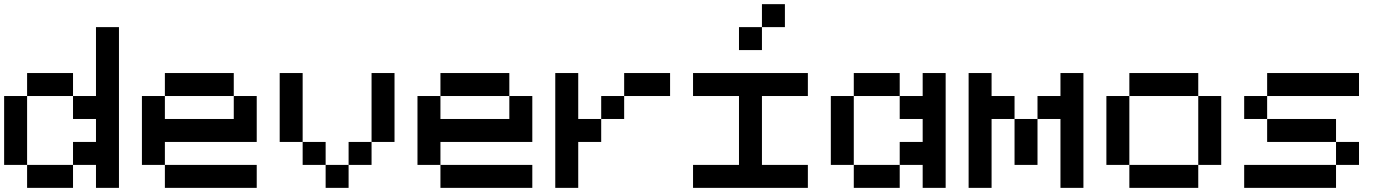

<svg xmlns="http://www.w3.org/2000/svg" viewBox="-20 -909 6707 929"><path d="M111.1 -111.1H0V-444.4H111.1ZM444.4 -333.3H333.3V-444.4H444.4V-777.8H555.6V0H444.4V-111.1H333.3V-222.2H444.4ZM333.3 0H111.1V-111.1H333.3ZM333.3 -444.4H111.1V-555.6H333.3Z M1111.1 -444.4H777.8V-555.6H1111.1ZM777.8 -222.2V-111.1H666.7V-444.4H777.8V-333.3H1111.1V-444.4H1222.2V-222.2ZM1222.2 0H777.8V-111.1H1222.2Z M1666.7 0H1555.6V-111.1H1666.7ZM1555.6 -111.1H1444.4V-222.2H1555.6ZM1777.8 -111.1H1666.7V-222.2H1777.8ZM1444.4 -222.2H1333.3V-555.6H1444.4ZM1888.9 -222.2H1777.8V-555.6H1888.9Z M2444.4 -444.4H2111.1V-555.6H2444.4ZM2111.1 -222.2V-111.1H2000V-444.4H2111.1V-333.3H2444.4V-444.4H2555.6V-222.2ZM2555.6 0H2111.1V-111.1H2555.6Z M3000 -333.3H2888.9V-444.4H3000ZM3222.2 -444.4H3000V-555.6H3222.2ZM2777.8 -222.2V0H2666.7V-555.6H2777.8V-333.3H2888.9V-222.2Z M3555.6 -444.4H3333.3V-555.6H3888.9V-444.4H3666.7V-111.1H3888.9V0H3333.3V-111.1H3555.6ZM3777.8 -777.8H3666.7V-888.9H3777.8ZM3666.7 -666.7H3555.6V-777.8H3666.7Z M4111.1 -111.1H4000V-444.4H4111.1ZM4444.4 -333.3H4333.3V-444.4H4444.4V-555.6H4555.6V0H4444.4V-111.1H4333.3V-222.2H4444.4ZM4333.3 0H4111.1V-111.1H4333.3ZM4333.3 -444.4H4111.1V-555.6H4333.3Z M5000 -111.1H4888.9V-333.3H5000ZM5111.1 -444.4V-555.6H5222.2V0H5111.1V-333.3H5000V-444.4ZM4777.8 -333.3V0H4666.7V-555.6H4777.8V-444.4H4888.9V-333.3Z M5444.4 -111.1H5333.3V-444.4H5444.4ZM5777.8 -444.4H5444.4V-555.6H5777.8ZM5888.9 -111.1H5777.8V-444.4H5888.9ZM5777.8 0H5444.4V-111.1H5777.8Z M6444.4 0H6000V-111.1H6444.4ZM6555.6 -111.1H6444.4V-222.2H6555.6ZM6444.4 -222.2H6111.1V-333.3H6444.4ZM6111.1 -333.3H6000V-444.4H6111.1ZM6555.6 -444.4H6111.1V-555.6H6555.6Z"/></svg>

Font: Pixeloid Mono
Style: Regular
Weight: 400
Monospace: yes
Designer: GGBotNet
Foundry: GGBotNet
Version: 0.5